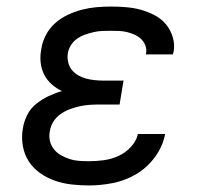

<svg xmlns="http://www.w3.org/2000/svg" viewBox="-20 -558 640 586"><path d="M252 8Q225 8 198.5 5Q172 2 147.5 -6.5Q123 -15 102 -30Q81 -45 67.5 -66Q54 -87 49.5 -113.5Q45 -140 50 -167Q53 -187 63 -207Q73 -227 90.5 -241Q108 -255 128 -264.5Q148 -274 169 -280Q152 -288 137.5 -301Q123 -314 114.5 -331Q106 -348 104 -368Q102 -388 106 -408Q109 -430 120 -451Q131 -472 148.5 -487.5Q166 -503 187.5 -513Q209 -523 230.5 -528.5Q252 -534 274 -536Q296 -538 318 -538Q342 -538 365.5 -536Q389 -534 410.5 -528Q432 -522 452 -511.5Q472 -501 486 -484.5Q500 -468 507 -445.5Q514 -423 510 -400Q509 -398 508.5 -396Q508 -394 508 -392H425Q425 -393 425.5 -394Q426 -395 426 -396Q428 -408 423.5 -419.5Q419 -431 410.5 -439Q402 -447 391 -452Q380 -457 368 -460Q356 -463 343.5 -463.5Q331 -464 318 -464Q305 -464 292 -463.5Q279 -463 266 -460Q253 -457 240 -452.5Q227 -448 215.5 -440Q204 -432 196.5 -420Q189 -408 187 -395Q185 -382 188 -368.5Q191 -355 199 -345Q207 -335 218 -328.5Q229 -322 241.5 -318.5Q254 -315 268 -313.5Q282 -312 295 -312H357L345 -239H283Q268 -239 253 -238Q238 -237 222.5 -233.5Q207 -230 192.5 -224.5Q178 -219 164.5 -209.5Q151 -200 142.5 -186Q134 -172 132 -157Q129 -142 132.5 -127.5Q136 -113 145 -102Q154 -91 166.5 -84Q179 -77 193 -72.5Q207 -68 222 -67Q237 -66 252 -66Q274 -66 296.5 -69Q319 -72 340.5 -81.5Q362 -91 379 -109Q396 -127 401 -149H484Q477 -112 453.5 -79.5Q430 -47 396.5 -27Q363 -7 325.5 0.5Q288 8 252 8Z"/></svg>

Font: Iosevka Curly Slab ExObl
Style: Regular
Weight: 400
Width: 7
Italic angle: -9°
Monospace: yes
Designer: Belleve Invis
Foundry: Belleve Invis
Version: Version 11.1.0; ttfautohint (v1.8.3)